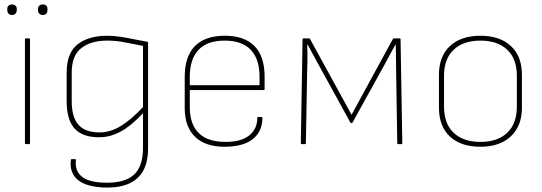

<svg xmlns="http://www.w3.org/2000/svg" viewBox="-20 -653 2458 870"><path d="M97 0Q93 0 93 -4V-475Q93 -479 97 -479H112Q116 -479 116 -475V-4Q116 0 112 0ZM35 -585Q25 -585 19 -591Q13 -597 13 -607V-613Q13 -622 19 -627.5Q25 -633 35 -633Q44 -633 50 -627.5Q56 -622 56 -613V-607Q56 -597 50 -591Q44 -585 35 -585ZM174 -585Q165 -585 158.5 -591Q152 -597 152 -607V-613Q152 -622 158.5 -627.5Q165 -633 174 -633Q184 -633 189.5 -627.5Q195 -622 195 -613V-607Q195 -597 189.5 -591Q184 -585 174 -585Z M465 197Q376 196 335 164Q294 132 301 72Q301 68 305 68H320Q324 68 324 72Q318 122 352.5 148.5Q387 175 465 175Q548 175 588 137.5Q628 100 628 17V-45Q628 -68 628 -91.5Q628 -115 628 -138V-140Q576 -84 528 -57.5Q480 -31 429 -31Q353 -31 317.5 -71Q282 -111 282 -195V-324Q282 -413 331.5 -452Q381 -491 466 -491Q495 -491 524.5 -486.5Q554 -482 585.5 -475.5Q617 -469 651 -463V18Q651 79 630 118.5Q609 158 567.5 177.5Q526 197 465 197ZM431 -53Q479 -53 526 -81Q573 -109 628 -168V-445Q586 -453 546.5 -461Q507 -469 465 -469Q393 -469 349 -435.5Q305 -402 305 -324V-195Q305 -122 335.5 -87.5Q366 -53 431 -53Z M1002 12Q912 13 864.5 -32.5Q817 -78 817 -163V-305Q817 -397 863 -444Q909 -491 998 -491Q1088 -491 1133.5 -444Q1179 -397 1179 -306V-249Q1179 -245 1175 -245H840V-168Q840 -90 880.5 -50Q921 -10 1003 -10Q1073 -10 1109.5 -39.5Q1146 -69 1146 -120Q1146 -123 1150 -123H1165Q1169 -123 1169 -120Q1169 -58 1126.5 -23.5Q1084 11 1002 12ZM840 -267H1156V-305Q1156 -386 1116 -427.5Q1076 -469 998 -469Q919 -469 879.5 -427Q840 -385 840 -305Z M1347 0Q1343 0 1343 -4L1351 -475Q1351 -479 1355 -479H1381Q1383 -479 1385 -476L1573 -133L1760 -476Q1762 -479 1764 -479H1791Q1795 -479 1795 -475L1803 -4Q1803 0 1799 0H1784Q1780 0 1780 -4L1775 -331Q1775 -346 1774.5 -368.5Q1774 -391 1774 -413.5Q1774 -436 1773 -451H1772Q1761 -432 1750 -411.5Q1739 -391 1729 -372L1577 -97Q1576 -95 1573 -95Q1572 -95 1571 -95.5Q1570 -96 1568 -97L1413 -379Q1403 -397 1393.5 -415Q1384 -433 1374 -451H1372Q1373 -438 1373 -417Q1373 -396 1373 -376Q1373 -356 1372 -343L1366 -4Q1366 0 1362 0Z M2157 12Q2068 12 2018.5 -34.5Q1969 -81 1969 -165V-314Q1969 -398 2019 -444.5Q2069 -491 2157 -491Q2245 -491 2295 -444.5Q2345 -398 2345 -314V-165Q2345 -82 2294.5 -35Q2244 12 2157 12ZM2157 -10Q2235 -10 2278.5 -51.5Q2322 -93 2322 -170V-309Q2322 -386 2278.5 -427.5Q2235 -469 2157 -469Q2079 -469 2035.5 -427.5Q1992 -386 1992 -309V-170Q1992 -93 2035.5 -51.5Q2079 -10 2157 -10Z"/></svg>

Font: Sofia Sans Thin
Style: Regular
Weight: 250
Designer: Botio Nikoltchev, Ani Petrova
Foundry: lettersoup
Version: Version 4.101